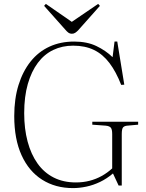

<svg xmlns="http://www.w3.org/2000/svg" viewBox="-20 -950 746 984"><path d="M354 14Q264 14 196 -29Q128 -72 90.5 -154.5Q53 -237 53 -355Q53 -444 75 -514.5Q97 -585 137 -635Q177 -685 233.5 -711Q290 -737 360 -737Q426 -737 474 -714Q522 -691 557 -657L567 -737H581L617 -516L601 -515Q575 -582 541 -627Q507 -672 461.5 -694Q416 -716 355 -716Q299 -716 253 -694Q207 -672 174 -628Q141 -584 122.5 -519.5Q104 -455 104 -370Q104 -290 121.5 -224.5Q139 -159 172.5 -112Q206 -65 255.5 -40Q305 -15 369 -15Q406 -15 439 -23.5Q472 -32 501 -48Q530 -64 555 -87V-263Q555 -287 548 -295.5Q541 -304 522 -306L453 -311V-326H688V-311L632 -306Q619 -305 611.5 -298Q604 -291 604 -262V1H588L559 -61Q527 -34 492.5 -17.5Q458 -1 422.5 6.5Q387 14 354 14ZM348 -777Q338 -777 330.5 -782.5Q323 -788 312 -801L206 -920L215 -930L348 -838L483 -930L492 -920L380 -794Q373 -787 365.5 -782Q358 -777 348 -777Z"/></svg>

Font: Literata 60pt ExtraLight
Style: Regular
Weight: 250
Designer: Latin by Veronika Burian and Jose Scaglione. Greek by Irene Vlachou. Cyrillic by Vera Evstafieva.
Foundry: TypeTogether
Version: Version 3.103;gftools[0.9.29]